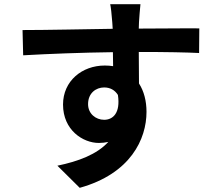

<svg xmlns="http://www.w3.org/2000/svg" viewBox="-20 -826 1040 920"><path d="M545 -371C558 -284 521 -252 479 -252C439 -252 402 -281 402 -327C402 -380 440 -407 479 -407C507 -407 530 -395 545 -371ZM88 -682 91 -561C214 -568 370 -574 521 -576L522 -509C509 -511 496 -512 482 -512C373 -512 282 -438 282 -325C282 -203 377 -141 454 -141C470 -141 485 -143 499 -146C444 -86 356 -53 255 -32L362 74C606 6 682 -160 682 -290C682 -342 670 -389 646 -426L645 -577C781 -577 874 -575 934 -572L935 -690C883 -691 746 -689 645 -689L646 -720C647 -736 651 -790 653 -806H508C511 -794 515 -760 518 -719L520 -688C384 -686 202 -682 88 -682Z"/></svg>

Font: Source Han Sans KR
Style: Bold
Weight: 700
Designer: Ryoko NISHIZUKA 西塚涼子 (kana, bopomofo & ideographs); Paul D. Hunt (Latin, Greek & Cyrillic); Sandoll Communications 산돌커뮤니
Foundry: Adobe
Version: Version 2.004;hotconv 1.0.118;makeotfexe 2.5.65603